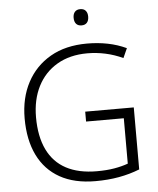

<svg xmlns="http://www.w3.org/2000/svg" viewBox="-60 -962 845 1024"><g transform="rotate(-5 362.0 -450.5)"><path d="M387 -364H647V-32Q594 -11 535.5 -0.5Q477 10 410 10Q297 10 219.5 -33.5Q142 -77 102 -159Q62 -241 62 -356Q62 -465 106 -548Q150 -631 231.5 -678Q313 -725 428 -725Q486 -725 538.5 -714.5Q591 -704 638 -682L615 -631Q570 -652 522 -662.5Q474 -673 425 -673Q331 -673 263 -633Q195 -593 159 -522Q123 -451 123 -357Q123 -254 157 -183.5Q191 -113 257.5 -77.5Q324 -42 422 -42Q474 -42 515 -49Q556 -56 589 -68V-311H387ZM408 -911Q427 -911 437 -899.5Q447 -888 447 -868Q447 -847 437 -835.5Q427 -824 408 -824Q389 -824 379 -835.5Q369 -847 369 -868Q369 -888 379 -899.5Q389 -911 408 -911Z"/></g></svg>

Font: Noto Sans Khmer Light
Style: Regular
Weight: 300
Version: Version 2.003